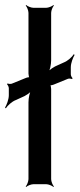

<svg xmlns="http://www.w3.org/2000/svg" viewBox="-35 -731 316 762"><path d="M246 -436V-464C246 -481 255 -503 261 -513L258 -516C251 -505 234 -489 218 -483L196 -473C180 -467 159 -453 153 -443L156 -440C163 -451 168 -475 168 -492V-680C168 -689 174 -704 179 -709L177 -711C172 -706 157 -700 148 -700H98C89 -700 74 -706 69 -711L67 -709C72 -704 78 -689 78 -680V-439C78 -434 80 -422 83 -420L85 -424C82 -426 70 -423 66 -421L12 -399C8 -397 -2 -398 -5 -400L-7 -396C-4 -394 0 -386 0 -381V-353C0 -336 -9 -314 -15 -304L-12 -301C-5 -312 12 -328 28 -334L50 -344C66 -350 87 -364 93 -374L90 -377C83 -366 78 -342 78 -325V-20C78 -11 72 4 67 9L69 11C74 6 89 0 98 0H148C157 0 172 6 177 11L179 9C174 4 168 -11 168 -20V-378C168 -383 166 -395 163 -397L161 -393C164 -391 176 -394 180 -396L234 -418C238 -420 248 -419 251 -417L253 -421C250 -423 246 -431 246 -436Z"/></svg>

Font: Gamestation Storm
Style: Regular
Weight: 400
Designer: Jonas Hecksher
Foundry: Jonas Hecksher, Playtypeª, e-types AS
Version: Version 1.003